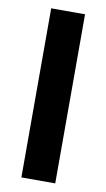

<svg xmlns="http://www.w3.org/2000/svg" viewBox="-82 -741 434 783"><g transform="rotate(10 135.0 -350.0)"><path d="M205.1 0H64.9V-700.2H205.1Z"/></g></svg>

Font: Righteous
Style: Regular
Weight: 400
Version: Version 1.000